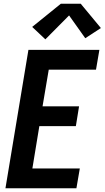

<svg xmlns="http://www.w3.org/2000/svg" viewBox="-20 -1000 556 1020"><path d="M9 0 131 -735H508L490 -630H239L206 -435H400L383 -330H189L152 -105H404L386 0ZM221 -791 151 -857 303 -980H409L516 -851L433 -797L347 -918Z"/></svg>

Font: Iosevka Curly XBdObl
Style: Regular
Weight: 800
Italic angle: -9°
Monospace: yes
Designer: Belleve Invis
Foundry: Belleve Invis
Version: Version 11.1.0; ttfautohint (v1.8.3)